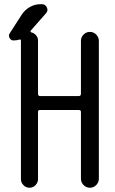

<svg xmlns="http://www.w3.org/2000/svg" viewBox="-20 -880 540 900"><path d="M43 -690.4Q31.2 -690.4 24.9 -702.1Q18.6 -713.9 25.4 -723.6L82 -811.5Q96.7 -834 120.1 -847.2Q143.6 -860.4 169.9 -860.4H175.8Q192.4 -860.4 199.7 -845.2Q207 -830.1 195.3 -817.4L124 -736.3Q121.1 -731.4 126 -728.5Q139.6 -725.6 148.9 -714.8Q158.2 -704.1 158.2 -690.4V-439.5Q158.2 -430.7 167 -429.7H349.6Q358.4 -429.7 359.4 -439.5V-688.5Q359.4 -705.1 371.6 -717.8Q383.8 -730.5 401.4 -730.5Q418.9 -730.5 431.2 -717.8Q443.4 -705.1 443.4 -688.5V-42Q443.4 -25.4 431.2 -12.7Q418.9 0 401.4 0Q383.8 0 371.6 -12.7Q359.4 -25.4 359.4 -42V-355.5Q359.4 -364.3 349.6 -364.3H167Q158.2 -364.3 158.2 -355.5V-40Q158.2 -24.4 146.5 -12.2Q134.8 0 118.2 0Q101.6 0 89.8 -12.2Q78.1 -24.4 78.1 -40V-690.4Q78.1 -696.3 70.3 -694.3Q57.6 -690.4 43 -690.4Z"/></svg>

Font: Rounded Mgen+ 1mn regular
Style: Regular
Weight: 400
Designer: [Source Han Sans]
Ryoko NISHIZUKA  (kana & ideographs); Paul D. Hunt (Latin, Greek & Cyrillic); Wenlong ZHANG  (bopomofo
Version: Version 1.059.20150602